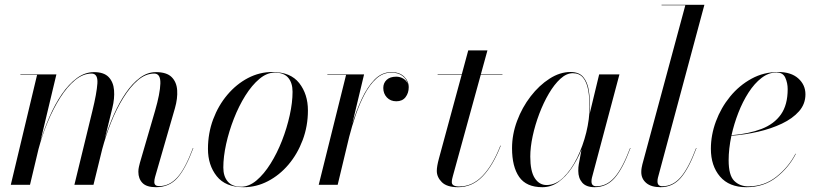

<svg xmlns="http://www.w3.org/2000/svg" viewBox="-20 -770 3411 800"><path d="M369.5 0H290L365 -308Q383 -381.5 385.8 -422.5Q388.5 -463.5 361.5 -463.5Q326 -463.5 292.8 -436Q259.5 -408.5 230.5 -362.5Q201.5 -316.5 178.5 -261Q155.5 -205.5 140.5 -149L105 0H25L134.5 -458H65V-460H215L148.5 -181.5Q164.5 -234 187 -285.2Q209.5 -336.5 238 -378Q266.5 -419.5 300.2 -444.5Q334 -469.5 372 -469.5Q413 -469.5 432.8 -448.8Q452.5 -428 455.2 -394Q458 -360 448 -319.5L417 -193Q433 -244.5 455 -293.8Q477 -343 504.2 -382.8Q531.5 -422.5 563 -446Q594.5 -469.5 629.5 -469.5Q674.5 -469.5 695.2 -448.8Q716 -428 718.2 -394Q720.5 -360 709 -319.5L626 -32Q623 -21.5 623 -11.5Q623 5.5 643 5.5Q686 5.5 719 -31Q752 -67.5 784 -153.5L785.5 -153Q753.5 -67 719.2 -28.5Q685 10 630 10Q590.5 10 573.5 -7.8Q556.5 -25.5 556.5 -54Q556.5 -65 558.8 -74.8Q561 -84.5 563 -92L626 -308Q647 -380.5 648.2 -422Q649.5 -463.5 622.5 -463.5Q587 -463.5 554.5 -435.8Q522 -408 493.8 -362.2Q465.5 -316.5 443.2 -260.8Q421 -205 406 -149Z M995 10Q919.5 10 883 -36Q846.5 -82 846.5 -149.5Q846.5 -215 868.2 -273Q890 -331 927.5 -375.2Q965 -419.5 1013.2 -444.8Q1061.5 -470 1114.5 -470Q1190.5 -470 1226.8 -423.8Q1263 -377.5 1263 -310Q1263 -244.5 1241.2 -186.5Q1219.5 -128.5 1182 -84.2Q1144.5 -40 1096.2 -15Q1048 10 995 10ZM985 8Q1017.5 8 1048.8 -18.2Q1080 -44.5 1107.2 -88Q1134.5 -131.5 1155 -184Q1175.5 -236.5 1187.2 -289.8Q1199 -343 1199 -387.5Q1199 -424.5 1181 -446Q1163 -467.5 1124.5 -467.5Q1092 -467.5 1060.8 -441.2Q1029.5 -415 1002.2 -371.5Q975 -328 954.5 -275.5Q934 -223 922.2 -169.8Q910.5 -116.5 910.5 -72Q910.5 -35.5 928.8 -13.8Q947 8 985 8Z M1422 -458H1344V-460H1497L1448 -255Q1464 -307.5 1486.8 -356.8Q1509.5 -406 1540 -437.8Q1570.5 -469.5 1610.5 -469.5Q1644.5 -469.5 1663.8 -450.8Q1683 -432 1683 -406.5Q1683 -382.5 1669.8 -365.2Q1656.5 -348 1631.5 -348Q1607 -348 1592 -364Q1577 -380 1577 -403.5Q1577 -424 1591 -437.2Q1605 -450.5 1631 -450.5Q1647.5 -450.5 1660.8 -442.2Q1674 -434 1679.5 -420.5Q1674.5 -440.5 1656.8 -454Q1639 -467.5 1610.5 -467.5Q1575.5 -467.5 1548 -442.5Q1520.5 -417.5 1499.2 -377.2Q1478 -337 1462 -290.2Q1446 -243.5 1435 -200L1387 0H1308Z M2066.5 -163Q2034.5 -80.5 1991 -35.2Q1947.5 10 1888.5 10Q1842 10 1821 -11Q1800 -32 1800 -58Q1800 -77 1809 -110L1903.5 -458H1803.5V-460H1904L1931 -560H2011L1983.5 -460H2073.5V-458H1983L1867 -36.5Q1865.5 -31 1864 -24.5Q1862.5 -18 1862.5 -11Q1862.5 7 1893.5 7Q1948 7 1990.5 -37.2Q2033 -81.5 2065 -163.5Z M2438.5 -324Q2438.5 -310.5 2437.5 -296L2438.5 -302.5L2476.5 -460H2561L2446.5 -30Q2444.5 -22.5 2444.5 -14Q2444.5 6 2465 6Q2508 6 2540.8 -31.2Q2573.5 -68.5 2605.5 -153.5L2607 -153Q2575 -67 2541.2 -28.5Q2507.5 10 2457.5 10Q2422.5 10 2406 -9Q2389.5 -28 2389.5 -58Q2389.5 -74 2391.5 -85L2403 -147Q2385.5 -104 2361.2 -68.5Q2337 -33 2306.5 -11.5Q2276 10 2240 10Q2173 10 2143.2 -32.8Q2113.5 -75.5 2113.5 -152.5Q2113.5 -210 2134.5 -266.2Q2155.5 -322.5 2191 -368.5Q2226.5 -414.5 2269.8 -442.2Q2313 -470 2357 -470Q2393 -470 2410.5 -448.8Q2428 -427.5 2433.2 -394Q2438.5 -360.5 2438.5 -324ZM2436.5 -324Q2436.5 -363 2430.8 -395Q2425 -427 2409.8 -446Q2394.5 -465 2366.5 -465Q2340.5 -465 2315 -441.8Q2289.5 -418.5 2267 -380.2Q2244.5 -342 2227 -295.8Q2209.5 -249.5 2199.5 -203Q2189.5 -156.5 2189.5 -117.5Q2189.5 -56.5 2208.2 -27.8Q2227 1 2257.5 1Q2295 1 2327.5 -30.5Q2360 -62 2384.5 -112Q2409 -162 2422.8 -218.2Q2436.5 -274.5 2436.5 -324Z M2882 -153Q2850 -67 2816.2 -28.5Q2782.5 10 2732.5 10Q2693.5 10 2672.8 -7.5Q2652 -25 2652 -53Q2652 -63 2653.5 -70.8Q2655 -78.5 2656.5 -85L2835.5 -748H2736.5V-750H2915L2721.5 -30Q2719.5 -22.5 2719.5 -14Q2719.5 6 2740 6Q2783 6 2815.8 -31.2Q2848.5 -68.5 2880.5 -153.5Z M3016 -102.5Q3016 -39.5 3039.2 -16.5Q3062.5 6.5 3097.5 6.5Q3164 6.5 3214.8 -33.5Q3265.5 -73.5 3294.5 -129.5L3296 -129Q3267 -72 3214.8 -31Q3162.5 10 3090 10Q3018 10 2980 -34.5Q2942 -79 2942 -150Q2942 -207.5 2963 -264.2Q2984 -321 3022 -367.5Q3060 -414 3111.2 -442Q3162.5 -470 3222.5 -470Q3276.5 -470 3306.2 -443.2Q3336 -416.5 3336 -377Q3336 -336.5 3309.2 -306.2Q3282.5 -276 3237.8 -254.8Q3193 -233.5 3138.2 -221Q3083.5 -208.5 3027.5 -204.5Q3016 -149.5 3016 -102.5ZM3215.5 -468Q3182.5 -468 3153 -445.2Q3123.5 -422.5 3099 -384.5Q3074.5 -346.5 3056.5 -300.2Q3038.5 -254 3028 -206.5Q3100.5 -212.5 3153 -232.8Q3205.5 -253 3233.8 -293Q3262 -333 3262 -398.5Q3262 -424 3252.2 -446Q3242.5 -468 3215.5 -468Z"/></svg>

Font: Bodoni* 96pt
Style: Italic
Weight: 400
Italic angle: -13°
Version: Version 2.3